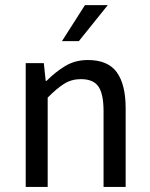

<svg xmlns="http://www.w3.org/2000/svg" viewBox="-20 -735 589 755"><path d="M81.1 0V-486.8H152.3L159.7 -417H163.1Q197.3 -451.7 236.3 -475.3Q275.4 -499 325.7 -499Q404.3 -499 439.2 -450.9Q474.1 -402.8 474.1 -309.6V0H387.2V-297.9Q387.2 -365.2 367.2 -394.5Q347.2 -423.8 297.9 -423.8Q261.2 -423.8 232.2 -405.5Q203.1 -387.2 167.5 -351.1V0ZM223.6 -573.2 314 -714.8H403.8L290 -573.2Z"/></svg>

Font: Varta Light Medium
Style: Regular
Weight: 500
Version: Version 1.004